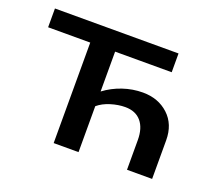

<svg xmlns="http://www.w3.org/2000/svg" viewBox="-87 -590 811 711"><g transform="rotate(20 318.5 -235.0)"><path d="M572 -152V0H473V-117Q473 -164 451 -190Q429 -216 388 -216Q361 -216 331.5 -207Q302 -198 282 -181V0H184V-396H18V-470H505V-396H282V-239Q314 -263 352.5 -276Q391 -289 431 -289Q492 -289 532 -252Q572 -215 572 -152Z"/></g></svg>

Font: Ysabeau SC Semibold
Style: Regular
Weight: 600
Designer: Christian Thalmann (Catharsis Fonts)
Version: Version 0.003